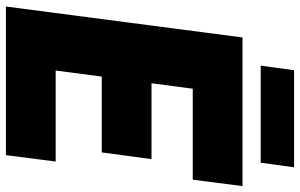

<svg xmlns="http://www.w3.org/2000/svg" viewBox="-198 -792 990 633"><g transform="rotate(90 296.5 -475.0)"><path d="M593 -780 572 -616H272L254 -480H504L482 -316H232L212 -164H512L491 0H1L103 -780ZM211 -950H531L516 -840H196Z"/></g></svg>

Font: Tanohe Sans Black
Style: Italic
Weight: 900
Designer: Village Type and Design LLC & Cristiano Sobral
Foundry: Cooper Hewitt Smithsonian Design Museum
Version: Version 1.00;January 12, 2020;FontCreator 12.0.0.2547 64-bit